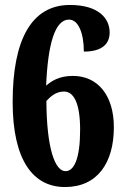

<svg xmlns="http://www.w3.org/2000/svg" viewBox="-20 -744 501 774"><path d="M242 10C373 10 439 -88 439 -231C439 -361 373 -438 274 -438C217 -438 188 -417 166 -399C173 -568 202 -665 258 -665C297 -665 318 -608 318 -536C394 -536 422 -569 422 -613C422 -671 376 -724 262 -724C107 -724 31 -584 31 -333C31 -97 114 10 242 10ZM244 -54C201 -54 168 -148 167 -337C182 -353 204 -375 238 -375C277 -375 303 -329 303 -221C303 -105 279 -54 244 -54Z"/></svg>

Font: Noto Serif Tamil ExtraCondensed ExtraBold
Style: Regular
Weight: 800
Width: 2
Designer: Indian Type Foundry, Tom Grace, and the Monotype Design Team
Foundry: Monotype Imaging Inc.
Version: Version 2.004